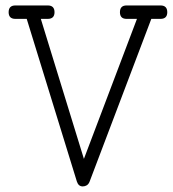

<svg xmlns="http://www.w3.org/2000/svg" viewBox="-20 -685 634 705"><path d="M129.9 -615.7H155.3C171.9 -615.7 180.2 -623.9 180.2 -640.1C180.2 -656.7 171.9 -665 155.3 -665H36.6C20 -665 11.7 -656.7 11.7 -640.1C11.7 -623.9 20 -615.7 36.6 -615.7H78.1L262.2 -18.6C266.1 -6.5 273.3 -0.5 283.7 -0.5C289.2 -0.5 294.2 -1.9 298.6 -4.6C303 -7.4 306.3 -11.6 308.6 -17.1L535.6 -615.7H569.3C585.9 -615.7 594.2 -623.9 594.2 -640.1C594.2 -656.7 585.9 -665 569.3 -665H444.8C428.5 -665 420.4 -656.7 420.4 -640.1C420.4 -623.9 428.5 -615.7 444.8 -615.7H482.9L288.1 -101.6Z"/></svg>

Font: Nathan
Style: Regular
Weight: 400
Designer: Peter Wiegel
Foundry: Peter Wiegel
Version: Version 1.001 2009